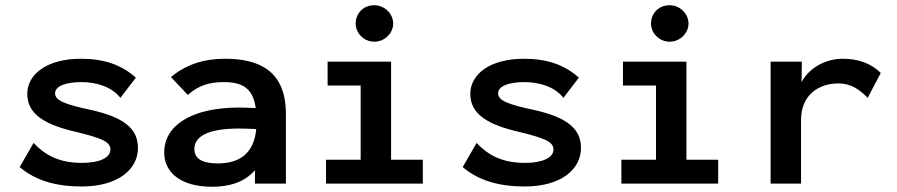

<svg xmlns="http://www.w3.org/2000/svg" viewBox="-20 -700 3418 732"><path d="M291 11C431 11 506 -55 506 -136C506 -209 453 -253 326 -281C227 -302 190 -317 190 -344C190 -373 234 -387 290 -387C350 -387 407 -368 439 -327L498 -404C443 -453 377 -476 288 -476C162 -476 84 -419 84 -342C84 -263 154 -223 275 -196C367 -173 401 -160 401 -130C401 -99 360 -79 293 -79C204 -79 152 -109 108 -155L55 -63C116 -11 195 11 291 11Z M789 12C852 12 911 -4 952 -51V0H1070V-265C1070 -430 969 -476 837 -476C760 -476 689 -455 632 -406L696 -338C737 -375 780 -387 832 -387C902 -387 944 -366 955 -288C931 -289 908 -290 892 -290C706 -290 606 -219 606 -119C606 -40 672 12 789 12ZM721 -132C721 -178 769 -210 892 -210C909 -210 934 -209 957 -208C948 -117 896 -77 810 -77C758 -77 721 -91 721 -132Z M1407 -541C1446 -541 1479 -573 1479 -610C1479 -648 1446 -680 1407 -680C1366 -680 1336 -650 1336 -610C1336 -573 1368 -541 1407 -541ZM1223 0H1592V-91H1471V-465H1229V-374H1355V-91H1223Z M1980 11C2120 11 2195 -55 2195 -136C2195 -209 2142 -253 2015 -281C1916 -302 1879 -317 1879 -344C1879 -373 1923 -387 1979 -387C2039 -387 2096 -368 2128 -327L2187 -404C2132 -453 2066 -476 1977 -476C1851 -476 1773 -419 1773 -342C1773 -263 1843 -223 1964 -196C2056 -173 2090 -160 2090 -130C2090 -99 2049 -79 1982 -79C1893 -79 1841 -109 1797 -155L1744 -63C1805 -11 1884 11 1980 11Z M2533 -541C2572 -541 2605 -573 2605 -610C2605 -648 2572 -680 2533 -680C2492 -680 2462 -650 2462 -610C2462 -573 2494 -541 2533 -541ZM2349 0H2718V-91H2597V-465H2355V-374H2481V-91H2349Z M2918 0H3034V-242C3034 -341 3104 -382 3177 -382C3222 -382 3255 -361 3288 -327L3338 -422C3300 -459 3252 -476 3193 -476C3128 -476 3065 -442 3036 -387L3037 -465H2918Z"/></svg>

Font: Inconsolata SemiExpanded
Style: Bold
Weight: 700
Width: 6
Monospace: yes
Designer: Raph Levien, Cyreal, Brenton Simpson
Foundry: Raph Levien, Cyreal, Google
Version: Version 3.100